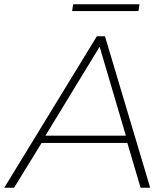

<svg xmlns="http://www.w3.org/2000/svg" viewBox="-49 -880 783 900"><path d="M-29 0 405 -710H443L655 0H610L548 -210H146L17 0ZM164 -244H541L418 -661ZM289 -828 294 -860H605L600 -828Z"/></svg>

Font: Georama Extended ExtraLight
Style: Italic
Weight: 200
Width: 7
Italic angle: -9°
Designer: Jean-Baptiste Levee
Foundry: Production Type
Version: Version 1.000